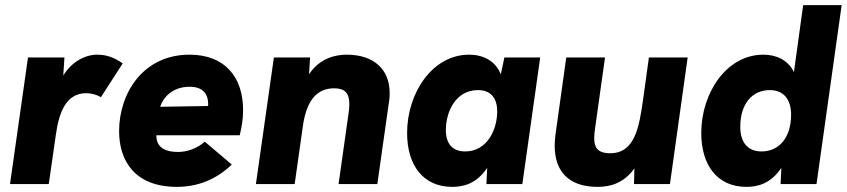

<svg xmlns="http://www.w3.org/2000/svg" viewBox="-20 -717 3299 748"><path d="M19 0H170L198 -195C210 -278 237 -354 316 -354C336 -354 361 -347 373 -338L458 -470C425 -493 396 -504 358 -504C308.5 -504 256 -472.5 226.5 -422.5L231 -493H89Z M669 11C751 11 823 -18 883 -76L778 -165C747 -138 709 -125 673 -125C622 -125 598 -143 591 -171C590 -177 589 -183 589 -190H914C922 -225 927 -251 927 -288C927 -416 857 -504 718 -504C537 -504 444 -353 444 -206C444 -91 505 11 669 11ZM604 -301C614 -333 648 -379 719 -379C772 -379 791 -349 791 -312L790.5 -304Z M977 0H1128L1160 -226C1174 -325 1214 -373 1282 -373C1323 -373 1341 -355 1341 -311C1341 -301 1340 -289 1338 -276L1299 0H1450L1496 -324C1498 -335 1498 -345 1498 -355C1498 -446 1437 -504 1331 -504C1283.5 -504 1224 -488.5 1184 -427.5L1188 -493H1047Z M1742 11C1783.5 11 1836 0 1878 -63L1875 0H2015L2084.5 -493H1945L1931 -427.5C1909.5 -482 1859.5 -504 1808 -504C1663 -504 1566 -353 1566 -199C1566 -75 1627 11 1742 11ZM1717 -210C1717 -283 1756 -366 1842 -366C1891 -366 1917 -336 1917 -283C1917 -212 1878 -127 1792 -127C1743 -127 1717 -157 1717 -210Z M2308 11C2360 11 2411 -4.5 2451.5 -61L2450 0H2590L2659 -493H2508L2486 -334C2470 -217 2452 -120 2357 -120C2306 -120 2295 -145 2295 -178C2295 -189 2296 -202 2298 -215L2337 -493H2186L2144 -192C2142 -177 2141 -163 2141 -149C2141 -55 2190 11 2308 11Z M2888 11C2929.5 11 2982 0 3024 -63L3021 0H3161L3259 -697H3109L3073 -436C3050 -484 3003 -504 2954 -504C2809 -504 2712 -353 2712 -199C2712 -75 2773 11 2888 11ZM2864 -223C2864 -312 2910 -366 2979 -366C3032 -366 3062 -331 3062 -270C3062 -182 3016 -127 2947 -127C2894 -127 2864 -161 2864 -223Z"/></svg>

Font: HK Grotesk Black
Style: Italic
Weight: 900
Italic angle: -16°
Designer: Alfredo Marco Pradil
Foundry: Hanken Design Co.
Version: Version 3.001;FEAKit 1.0